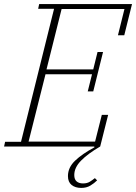

<svg xmlns="http://www.w3.org/2000/svg" viewBox="-27 -718 667 941"><path d="M371 203Q342 203 324 188.5Q306 174 306 145Q306 103 341 69.5Q376 36 436 4L435 0H-7L-2 -23H76L238 -675H160L165 -698H620L582 -545H551L583 -674H275L201 -378H430L451 -463H478L430 -270H403L424 -354H196L113 -24H439L472 -155H503L464 0Q404 35 370.5 69Q337 103 337 140Q337 161 348.5 171Q360 181 380 181Q400 181 413.5 172.5Q427 164 438 155L449 166Q435 180 416 191.5Q397 203 371 203Z"/></svg>

Font: IBM Plex Serif ExtLt
Style: Italic
Weight: 200
Italic angle: -14°
Designer: Mike Abbink, Paul van der Laan, Pieter van Rosmalen
Foundry: Bold Monday
Version: Version 3.001